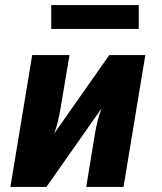

<svg xmlns="http://www.w3.org/2000/svg" viewBox="-20 -737 640 757"><path d="M21 0 107 -520H254L219 -312Q215 -287 209 -261.5Q203 -236 194 -211L411 -520H553L467 0H320L354 -208Q358 -233 364.5 -258.5Q371 -284 380 -309L163 0ZM527 -623H182V-717H527Z"/></svg>

Font: Iosevka Heavy Extended Oblique
Style: Regular
Weight: 900
Width: 7
Italic angle: -9°
Monospace: yes
Designer: Belleve Invis
Foundry: Belleve Invis
Version: Version 32.5.0; ttfautohint (v1.8.4)